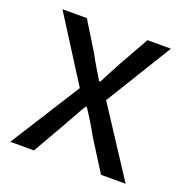

<svg xmlns="http://www.w3.org/2000/svg" viewBox="-103 -637 705 732"><g transform="rotate(20 249.0 -271.5)"><path d="M15 0H111L184 -127C203 -160 220 -193 239 -224H244C265 -193 285 -160 303 -127L383 0H483L304 -274L469 -543H374L307 -424C290 -393 275 -364 259 -333H254C236 -364 217 -393 201 -424L128 -543H29L194 -283Z"/></g></svg>

Font: Source Han Sans KR
Style: Regular
Weight: 400
Designer: Ryoko NISHIZUKA 西塚涼子 (kana, bopomofo & ideographs); Paul D. Hunt (Latin, Greek & Cyrillic); Sandoll Communications 산돌커뮤니
Foundry: Adobe
Version: Version 2.004;hotconv 1.0.118;makeotfexe 2.5.65603